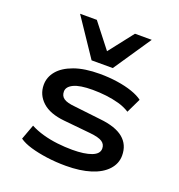

<svg xmlns="http://www.w3.org/2000/svg" viewBox="-139 -886 945 1012"><g transform="rotate(20 334.0 -380.5)"><path d="M341 9Q285 9 234 2Q183 -5 142 -17Q101 -29 76 -47L107 -131Q139 -114 178 -103Q217 -92 260 -87Q303 -82 344 -82Q412 -82 451.5 -97Q491 -112 491 -142Q491 -166 471.5 -179Q452 -192 403 -197L252 -212Q170 -220 128 -258.5Q86 -297 86 -353Q86 -396 115 -431Q144 -466 202 -487Q260 -508 345 -508Q396 -508 443.5 -501Q491 -494 528.5 -481Q566 -468 588 -451L549 -370Q521 -388 486.5 -397.5Q452 -407 414.5 -411.5Q377 -416 338 -416Q267 -416 232.5 -399.5Q198 -383 198 -356Q198 -331 216.5 -318Q235 -305 281 -301L428 -284Q516 -275 559 -239.5Q602 -204 602 -143Q602 -98 570 -63Q538 -28 479.5 -9.5Q421 9 341 9ZM279 -560 138 -770H232L339 -633L446 -770H540L398 -560Z"/></g></svg>

Font: Nunito Sans 7pt Expanded SemiBold
Style: Regular
Weight: 600
Width: 7
Designer: Vernon Adams
Foundry: Vernon Adams
Version: Version 3.101;gftools[0.9.27]